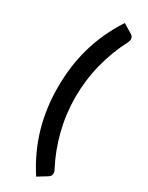

<svg xmlns="http://www.w3.org/2000/svg" viewBox="-243 -824 786 1021"><g transform="rotate(30 150.0 -313.5)"><path d="M159.7 -313.5Q159.7 -210.4 184.8 -111.1Q210 -11.7 256.3 76.2Q259.8 82.5 261 87.9Q262.2 93.3 262.2 98.1Q262.2 107.9 257.3 114.3Q252.4 120.6 245.1 124.5L190.4 158.2Q153.3 101.1 127.2 43.5Q101.1 -14.2 84.7 -72.5Q68.4 -130.9 60.5 -190.9Q52.7 -251 52.7 -313.5Q52.7 -376 60.5 -436.3Q68.4 -496.6 84.7 -554.9Q101.1 -613.3 127.2 -670.7Q153.3 -728 190.4 -785.2L245.1 -752Q252.4 -748 257.3 -741.7Q262.2 -735.4 262.2 -726.1Q262.2 -716.3 255.9 -703.6Q210 -616.2 184.8 -516.4Q159.7 -416.5 159.7 -313.5Z"/></g></svg>

Font: Kantumruy
Style: Bold
Weight: 600
Foundry: Sovichet Tep
Version: Version 1.20 August 16, 2013